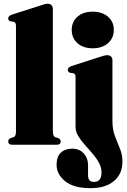

<svg xmlns="http://www.w3.org/2000/svg" viewBox="-20 -775 678 1028"><path d="M263 -727.5V-71Q263 -45 276 -40.5L290.5 -36Q305 -30 305 -18Q305 0 282.5 0H46.5Q24 0 24 -18Q24 -30 38 -36L53 -40.5Q65.5 -45 65.5 -71V-637.5Q65.5 -655.5 52.5 -658.5L37.5 -660.5Q24 -663.5 24 -676.5Q24 -689 43 -696.5L190.5 -743.5Q221.5 -755 234.5 -755Q248.5 -755 255.8 -747.2Q263 -739.5 263 -727.5ZM476.5 -516.5Q425 -516.5 394.5 -544Q364 -571.5 364 -615Q364 -658 394.5 -685.2Q425 -712.5 476.5 -712.5Q527.5 -712.5 558.5 -685.2Q589.5 -658 589.5 -615Q589.5 -571.5 558.5 -544Q527.5 -516.5 476.5 -516.5ZM582 -126.5Q582 -81.5 595.2 -46.8Q608.5 -12 622 20.5Q635.5 53 635.5 90Q635.5 156.5 590 194.5Q544.5 232.5 465 232.5Q374.5 232.5 328.8 195.2Q283 158 283 107.5Q283 63.5 306 42.2Q329 21 367.5 21Q405 21 428.2 46.2Q451.5 71.5 451.5 111.5V164.5Q451.5 199 482.5 199Q523.5 199 523.5 149Q523.5 121 509.5 95.8Q495.5 70.5 474.8 46.5Q454 22.5 433.2 -0.8Q412.5 -24 398.5 -47.5Q384.5 -71 384.5 -96V-362.5Q384.5 -380.5 371.5 -383L356.5 -385Q343 -388.5 343 -401.5Q343 -413.5 361.5 -421L509.5 -468.5Q540.5 -479.5 553.5 -479.5Q567.5 -479.5 574.8 -472Q582 -464.5 582 -452.5Z"/></svg>

Font: Fraunces 72pt Black
Style: Regular
Weight: 900
Version: Version 1.000;[0bf87f6ff]